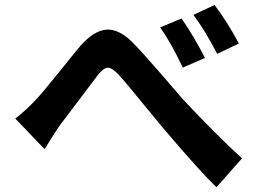

<svg xmlns="http://www.w3.org/2000/svg" viewBox="-20 -782 1040 779"><path d="M629.9 -670.9 716.8 -707Q770.5 -627.9 811.5 -546.9L721.7 -507.8Q671.9 -612.3 629.9 -670.9ZM764.6 -721.7 850.6 -761.7Q902.3 -693.4 949.2 -605.5L861.3 -563.5Q811.5 -659.2 764.6 -721.7ZM161.1 -176.8 42 -300.8Q84 -333 126 -377.9Q152.3 -405.3 223.1 -493.7Q293.9 -582 308.6 -598.6Q361.3 -657.2 410.6 -661.6Q460 -666 514.6 -613.3Q554.7 -573.2 635.7 -479.5Q716.8 -385.7 719.7 -381.8Q860.4 -231.4 961.9 -139.6L858.4 -22.5Q793 -84 641.6 -262.7Q620.1 -288.1 581.1 -335.9Q542 -383.8 511.2 -420.9Q480.5 -458 460 -480.5Q432.6 -508.8 416 -507.3Q399.4 -505.9 377 -477.5Q375 -474.6 223.6 -274.4Q210 -255.9 188 -220.2Q166 -184.6 161.1 -176.8Z"/></svg>

Font: GenEi Gothic M Regular
Style: Bold
Weight: 700
Designer: o_tamon (Modified); [Source Han Sans]
Ryoko NISHIZUKA  (kana & ideographs); Paul D. Hunt (Latin, Greek & Cyrillic); Wenl
Version: Version 1.1a;Original Version 1.004